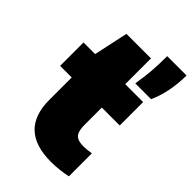

<svg xmlns="http://www.w3.org/2000/svg" viewBox="-242 -899 1001 1001"><g transform="rotate(45 258.5 -399.0)"><path d="M323 -377.5V-250.5Q323 -218 330.5 -199.8Q338 -181.5 354.5 -174Q371 -166.5 400.5 -166.5Q420.5 -166.5 455 -172V-2.5Q430 3 397.2 6.8Q364.5 10.5 335.5 10.5Q101 10.5 101 -212V-377.5H15.5V-550H101L142 -740H323V-550H455V-377.5ZM374.5 -808H517Q517 -746 505.2 -689.2Q493.5 -632.5 473.5 -590H357Q366.5 -647 370.5 -696.5Q374.5 -746 374.5 -808Z"/></g></svg>

Font: Encode Sans Semi Expanded Black
Style: Regular
Weight: 900
Width: 6
Designer: Multiple Designers
Foundry: Impallari Type
Version: Version 2.000